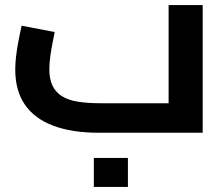

<svg xmlns="http://www.w3.org/2000/svg" viewBox="-20 -522 878 755"><path d="M369 0Q262 0 188.5 -28Q115 -56 77.5 -111Q40 -166 40 -248Q40 -272 43 -298.5Q46 -325 50.5 -349.5Q55 -374 59 -393Q63 -412 65 -421L195 -396Q192 -380 187 -355Q182 -330 178 -302.5Q174 -275 174 -250Q174 -211 186.5 -185Q199 -159 224 -143.5Q249 -128 287 -122Q325 -116 376 -116H643V-502H777V0ZM349 213V99H483V213Z"/></svg>

Font: Cairo Play
Style: Bold
Weight: 700
Version: Version 3.119